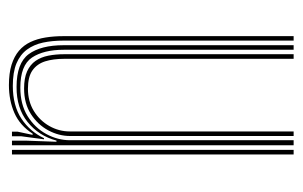

<svg xmlns="http://www.w3.org/2000/svg" viewBox="-138 -502 646 409"><g transform="rotate(90 184.5 -297.0)"><path d="M160.8 6.5Q135.5 6.5 117.5 0.9Q99.5 -4.8 87.6 -14.9Q75.8 -25 69 -39.4Q62.2 -53.8 59.4 -71.4Q56.5 -89 56.5 -109.5V-600H66V-110Q66 -86 70.2 -66.2Q74.5 -46.5 85.1 -32Q95.8 -17.5 114.5 -9.6Q133.2 -1.8 162.5 -1.8Q204.5 -1.8 232.4 -20.2Q260.2 -38.8 273.8 -68.2H276.2L269.8 -19.8V0H260V-12L266.8 -44H264.2Q247 -17 220.2 -5.2Q193.5 6.5 160.8 6.5ZM298.8 0V-600H308.5V0ZM168 -25.8Q145.8 -25.8 131.5 -32.2Q117.2 -38.8 109.2 -50.2Q101.2 -61.8 98.1 -77.4Q95 -93 95 -111V-600H104.8V-111Q104.8 -88 110.2 -70.6Q115.8 -53.2 129.5 -43.6Q143.2 -34 168.5 -34Q195.2 -34 215.8 -46.5Q236.2 -59 247.9 -79.5Q259.5 -100 259.5 -123.2V-600H269.2V-123.5Q269.2 -99.8 257.2 -77.4Q245.2 -55 222.6 -40.4Q200 -25.8 168 -25.8ZM164.5 -9.8Q114 -9.8 94.9 -35.6Q75.8 -61.5 75.8 -110.2V-600H85.5V-110.5Q85.5 -67.5 102.1 -42.6Q118.8 -17.8 166.2 -17.8Q201.8 -17.8 226.8 -33.2Q251.8 -48.8 265 -73.1Q278.2 -97.5 278.2 -123.5V-600H289V0H279.2V-32L281.5 -94.8H279Q268.8 -56.8 239.2 -33.1Q209.8 -9.5 164.5 -9.8Z"/></g></svg>

Font: Big Shoulders Inline Text Thin ExtraLight
Style: Regular
Weight: 250
Version: Version 2.002